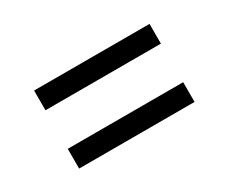

<svg xmlns="http://www.w3.org/2000/svg" viewBox="-56 -665 678 569"><g transform="rotate(-30 283.0 -380.5)"><path d="M85 -446V-513.5H480V-446ZM85 -246.5V-314H480V-246.5Z"/></g></svg>

Font: Encode Sans SC Expanded
Style: Regular
Weight: 400
Width: 7
Designer: Multiple Designers
Foundry: Impallari Type
Version: Version 3.002